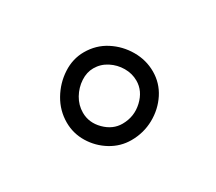

<svg xmlns="http://www.w3.org/2000/svg" viewBox="-61 -922 533 473"><g transform="rotate(-30 205.0 -686.0)"><path d="M284.4 -683.5Q284.4 -654 260 -631.2Q235.6 -608.4 201.9 -608.4Q174.3 -608.4 152.5 -630.2Q130.7 -652 130.7 -680.6Q130.7 -702 141.9 -720.8Q153.1 -739.5 170.8 -751.1Q188.5 -762.7 207.2 -762.7Q228.1 -762.7 245.7 -751.3Q263.2 -740 273.8 -721.9Q284.4 -703.8 284.4 -683.5ZM330.9 -682.9Q330.9 -715.3 314.2 -744Q297.5 -772.8 269.7 -790.7Q241.8 -808.7 207 -808.7Q175.2 -808.7 147.1 -790.4Q119 -772.2 101.5 -742.7Q84.1 -713.3 84.1 -679.5Q84.1 -648.4 100.3 -621.7Q116.5 -595 143.2 -578.7Q170 -562.4 200.8 -562.4Q235.7 -562.4 265.4 -578.8Q295 -595.2 313 -622.6Q330.9 -650 330.9 -682.9Z"/></g></svg>

Font: Mikhak VF
Style: Regular
Weight: 100
Designer: Amin Abedi
Version: Version 3.001